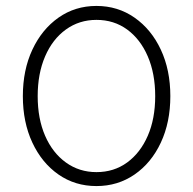

<svg xmlns="http://www.w3.org/2000/svg" viewBox="-20 -617 651 647"><path d="M554 -293Q554 -205 522 -136.5Q490 -68 433.5 -29Q377 10 305 10Q233 10 177 -29Q121 -68 89 -136.5Q57 -205 57 -293Q57 -381 89 -449.5Q121 -518 177 -557.5Q233 -597 305 -597Q377 -597 433.5 -557.5Q490 -518 522 -449.5Q554 -381 554 -293ZM503 -293Q503 -369 478 -427Q453 -485 408.5 -517.5Q364 -550 305 -550Q247 -550 202 -517.5Q157 -485 132 -427Q107 -369 107 -293Q107 -217 132 -159.5Q157 -102 202 -69.5Q247 -37 305 -37Q364 -37 408.5 -69.5Q453 -102 478 -159.5Q503 -217 503 -293Z"/></svg>

Font: Raleway Thin Light
Style: Regular
Weight: 300
Version: Version 4.026